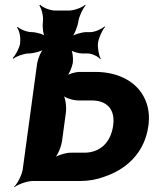

<svg xmlns="http://www.w3.org/2000/svg" viewBox="-20 -755 641 801"><path d="M389 -577C392 -597 407 -631 418 -642L416 -645C405 -634 375 -621 358 -621H340C322 -621 287 -611 274 -600L277 -597C290 -608 304 -645 307 -666C310 -687 326 -721 337 -732L335 -735C324 -724 289 -711 268 -711H210C189 -711 157 -724 148 -735L144 -732C153 -721 162 -687 159 -666V-663C156 -643 160 -609 169 -599L172 -602C163 -612 131 -621 112 -621C92 -621 63 -633 54 -643L51 -640C60 -630 67 -599 64 -580V-574C61 -554 44 -523 33 -513L36 -510C47 -520 80 -532 100 -532C119 -532 154 -541 165 -551L163 -554C152 -544 138 -510 135 -491L75 -50C72 -26 53 11 39 24L40 26C55 14 94 0 118 0H316C351 0 383 -6 413 -17C504 -47 583 -114 599 -230C604 -264 601 -295 592 -323C565 -406 483 -455 378 -455H311C296 -455 266 -447 255 -437L257 -434C268 -444 281 -475 284 -494C286 -512 283 -543 274 -553L270 -550C279 -540 307 -532 322 -532H346C363 -532 391 -519 398 -508L400 -511C393 -522 386 -556 389 -577ZM452 -231C442 -158 395 -118 332 -118H275C255 -118 217 -107 203 -94L205 -92C220 -104 236 -144 239 -168L255 -286C258 -310 253 -350 242 -362L239 -360C249 -347 285 -336 305 -336H362C423 -336 462 -302 452 -231Z"/></svg>

Font: Asimov
Style: EdgeNarIt
Weight: 500
Designer: Google
Version: Version 2.000980: 2014